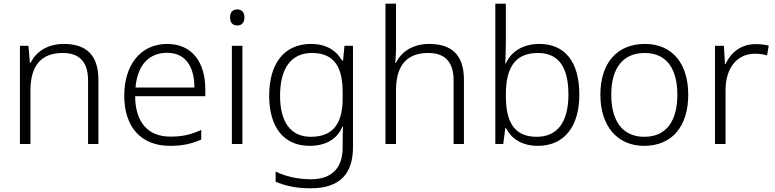

<svg xmlns="http://www.w3.org/2000/svg" viewBox="-20 -780 4199 1040"><path d="M326 -542C236 -542 175 -499 146 -440H142L134 -532H88V0H145V-290C145 -425 203 -493 320 -493C409 -493 457 -446 457 -344V0H513V-348C513 -482 447 -542 326 -542Z M886 -542C738 -542 653 -424 653 -262C653 -95 741 10 901 10C969 10 1017 -1 1070 -24V-76C1011 -50 969 -40 903 -40C781 -40 713 -118 712 -259H1092V-298C1092 -440 1022 -542 886 -542ZM885 -494C986 -494 1033 -418 1033 -306H714C724 -427 787 -494 885 -494Z M1265 -729C1240 -729 1226 -713 1226 -686C1226 -658 1240 -642 1265 -642C1290 -642 1304 -658 1304 -686C1304 -713 1290 -729 1265 -729ZM1293 -532H1236V0H1293Z M1664 -542C1518 -542 1438 -434 1438 -262C1438 -87 1520 10 1657 10C1743 10 1805 -25 1835 -94H1838C1837 -69 1836 -39 1836 -11V20C1836 125 1782 191 1665 191C1589 191 1523 174 1473 149V204C1523 226 1583 240 1663 240C1825 240 1892 157 1892 17V-532H1846L1838 -451H1834C1800 -508 1747 -542 1664 -542ZM1670 -493C1791 -493 1836 -416 1836 -281V-246C1836 -127 1796 -39 1664 -39C1556 -39 1497 -117 1497 -261C1497 -408 1555 -493 1670 -493Z M2125 -517V-760H2068V0H2125V-290C2125 -424 2182 -493 2300 -493C2389 -493 2437 -446 2437 -344V0H2493V-348C2493 -482 2427 -542 2305 -542C2215 -542 2153 -499 2125 -440H2121C2123 -465 2125 -489 2125 -517Z M2720 -550V-760H2663V0H2706L2717 -86H2721C2748 -32 2804 10 2893 10C3040 10 3118 -99 3118 -267C3118 -448 3038 -542 2901 -542C2809 -542 2746 -497 2720 -436H2717C2718 -463 2720 -512 2720 -550ZM2894 -493C3005 -493 3059 -417 3059 -268C3059 -121 3001 -39 2887 -39C2767 -39 2720 -117 2720 -260V-267C2720 -414 2770 -493 2894 -493Z M3708 -267C3708 -432 3625 -542 3473 -542C3323 -542 3232 -439 3232 -267C3232 -99 3322 10 3469 10C3624 10 3708 -100 3708 -267ZM3291 -267C3291 -408 3352 -493 3472 -493C3597 -493 3649 -399 3649 -267C3649 -131 3594 -39 3470 -39C3348 -39 3291 -130 3291 -267Z M4072 -541C3992 -541 3937 -493 3910 -433H3907L3901 -532H3853V0H3910V-292C3910 -411 3972 -489 4069 -489C4093 -489 4114 -486 4135 -480L4144 -533C4123 -538 4098 -541 4072 -541Z"/></svg>

Font: Noto Sans Ethiopic Light
Style: Regular
Weight: 300
Designer: Monotype Design Team
Foundry: Monotype Imaging Inc.
Version: Version 2.102